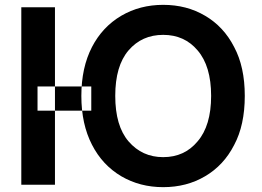

<svg xmlns="http://www.w3.org/2000/svg" viewBox="-20 -760 1082 793"><path d="M68 3V-730H207V3ZM135 -303H357V-403H135ZM947 -161Q904 -77 827 -32Q751 13 654 13Q558 13 481 -32Q403 -78 360 -162Q316 -247 316 -364Q316 -481 360 -566Q403 -649 481 -695Q558 -740 654 -740Q751 -740 827 -695Q904 -650 947 -566Q991 -484 991 -364Q991 -243 947 -161ZM796 -552Q742 -616 654 -616Q566 -616 511 -552Q456 -488 456 -364Q456 -240 511 -176Q567 -111 654 -111Q742 -111 796 -176Q852 -241 852 -364Q852 -487 796 -552Z"/></svg>

Font: Sinter Bold
Style: Regular
Weight: 700
Foundry: Adobe & rsms
Version: Version 1.000